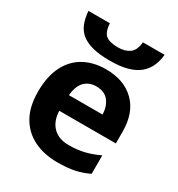

<svg xmlns="http://www.w3.org/2000/svg" viewBox="-185 -903 962 1035"><g transform="rotate(30 295.5 -385.5)"><path d="M303 -556Q416 -556 482 -491.5Q548 -427 548 -308V-236H196Q198 -173 233.5 -137Q269 -101 332 -101Q384 -101 427.5 -111.5Q471 -122 517 -144V-29Q476 -9 432 0.5Q388 10 325 10Q243 10 180 -20.5Q117 -51 81 -112.5Q45 -174 45 -269Q45 -364 77.5 -428Q110 -492 168 -524Q226 -556 303 -556ZM304 -450Q260 -450 232 -422Q204 -394 199 -335H408Q407 -384 381.5 -417Q356 -450 304 -450ZM196 -781Q200 -726 223.5 -708Q247 -690 299 -690Q342 -690 369.5 -709.5Q397 -729 402 -781H537Q533 -742 519 -710Q505 -678 477 -654.5Q449 -631 405 -618.5Q361 -606 296 -606Q230 -606 186 -618Q142 -630 116 -652.5Q90 -675 78 -707.5Q66 -740 63 -781Z"/></g></svg>

Font: BC Sans
Style: Bold
Weight: 700
Designer: Monotype Design Team
Province of B.C.
Foundry: Monotype Imaging Inc.
Version: Version 2.000;GOOG;noto-source:20170915:90ef993387c0